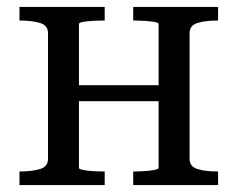

<svg xmlns="http://www.w3.org/2000/svg" viewBox="-20 -532 683 552"><path d="M118 -75V-437Q118 -459 95 -466Q72 -473 37 -473H36V-512H281V-473H279Q263 -473 246.5 -472Q230 -471 218.5 -469Q207 -467 207 -463V-49Q207 -46 218.5 -43.5Q230 -41 246.5 -40Q263 -39 279 -39H281V0H36V-39H37Q72 -39 95 -46Q118 -53 118 -75ZM436 -49V-463Q436 -467 424 -469Q412 -471 395 -472Q378 -473 364 -473H363V-512H607V-473H605Q571 -473 548 -466Q525 -459 525 -437V-75Q525 -53 548 -46Q571 -39 605 -39H607V0H363V-39H364Q378 -39 395 -40Q412 -41 424 -43.5Q436 -46 436 -49ZM180 -241V-287H471V-241Z"/></svg>

Font: Roboto Serif 72pt
Style: Regular
Weight: 400
Designer: Greg Gazdowicz
Foundry: Commercial Type
Version: Version 1.008